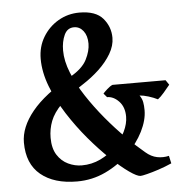

<svg xmlns="http://www.w3.org/2000/svg" viewBox="-50 -718 745 781"><g transform="rotate(-5 322.5 -328.0)"><path d="M641.1 -345.7Q629.9 -331.5 615.7 -315.2Q601.6 -298.8 590.3 -290.5Q573.7 -298.8 553.2 -305.2Q532.7 -311.5 517.1 -312.5Q526.9 -298.3 529.5 -284.2Q532.2 -270 532.2 -251Q532.2 -210.9 509.3 -165Q486.3 -119.1 445.3 -78.4Q404.3 -37.6 350.1 -12Q295.9 13.7 233.9 13.7Q140.1 13.7 85.9 -31Q31.7 -75.7 31.7 -162.6Q31.7 -225.1 83.3 -288.6Q134.8 -352.1 242.7 -412.6Q293.5 -441.4 311 -476.1Q328.6 -510.7 328.6 -541Q328.6 -573.2 313.5 -592.8Q298.3 -612.3 275.4 -612.3Q248 -612.3 235.6 -585.2Q223.1 -558.1 223.1 -522Q223.1 -479 242.7 -430.4Q262.2 -381.8 294.9 -332Q327.6 -282.2 366.9 -235.1Q406.2 -188 446.3 -148.2Q486.3 -108.4 520 -80.6Q542 -61.5 566.4 -56.6Q590.8 -51.8 614.7 -57.6L621.6 -26.4Q595.2 -14.6 567.9 -5.6Q540.5 3.4 519.8 8.5Q499 13.7 492.7 13.7Q479 13.7 447.3 -8.5Q415.5 -30.8 374.3 -69.8Q333 -108.9 290.3 -159.4Q247.6 -210 210.9 -267.1Q174.3 -324.2 151.9 -382.8Q129.4 -441.4 129.4 -495.6Q129.4 -545.4 153.1 -584.7Q176.8 -624 216.1 -647Q255.4 -669.9 302.2 -669.9Q369.1 -669.9 398.4 -635.5Q427.7 -601.1 427.7 -556.2Q427.7 -523.9 408.7 -491.5Q389.6 -459 358.6 -429.9Q327.6 -400.9 291.5 -377.9Q231.9 -339.8 199.2 -306.4Q166.5 -272.9 154.1 -240.5Q141.6 -208 141.6 -172.4Q141.6 -129.4 158.9 -102.3Q176.3 -75.2 203.4 -62.5Q230.5 -49.8 258.8 -49.8Q299.3 -49.8 335 -66.9Q370.6 -84 397.5 -111.6Q424.3 -139.2 439.7 -170.9Q455.1 -202.6 455.1 -231.9Q455.1 -271 433.1 -294.2Q411.1 -317.4 384.8 -317.4L371.6 -333Q376.5 -338.9 388.9 -350.1Q401.4 -361.3 411.1 -365.2H627.9Z"/></g></svg>

Font: Namdhinggo SemiBold
Style: Regular
Weight: 600
Designer: Victor Gaultney
Foundry: SIL International
Version: Version 3.001